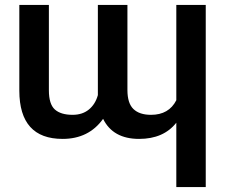

<svg xmlns="http://www.w3.org/2000/svg" viewBox="-20 -548 911 771"><path d="M688 -145.5V-528.3H806.2V203.1H688V-55.2Q636.7 9.8 538.6 9.8Q433.6 9.8 394 -70.8Q336.4 9.8 231.4 9.8Q58.1 9.8 57.6 -183.6V-528.3H176.3V-185.5Q176.3 -129.9 200.2 -108.4Q224.1 -86.9 271.5 -86.9Q311 -86.9 336.9 -108.2Q362.8 -129.4 373 -166V-528.3H491.7V-186.5Q491.7 -133.3 515.9 -110.1Q540 -86.9 586.4 -86.9Q658.2 -86.9 688 -145.5Z"/></svg>

Font: Mardoto Medium
Style: Regular
Weight: 500
Designer: Christian Robertson, Vahan Hovhannisyan
Foundry: Google
Version: Version 1.000